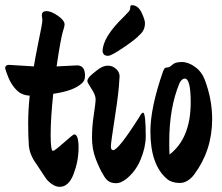

<svg xmlns="http://www.w3.org/2000/svg" viewBox="-55 -697 859 743"><path d="M164 -440 243 -444Q274 -444 274 -404Q274 -384 261 -374Q229 -345 151 -334Q141 -239 141 -176Q141 -113 150 -113Q156 -113 192 -145Q228 -177 232 -177Q249 -177 249 -125.5Q249 -74 230 -24Q211 26 176 26Q161 26 146 15.5Q131 5 123.5 -5.5Q116 -16 102.5 -37Q89 -58 86 -62Q59 -99 56.5 -135.5Q54 -172 54 -221Q54 -270 60 -327Q29 -328 8.5 -349Q-12 -370 -23.5 -399.5Q-35 -429 -35 -433Q-35 -446 -20 -446L76 -440Q81 -471 92 -526Q109 -606 109 -619L107 -638Q107 -654 125 -654Q143 -654 169 -636Q195 -618 195 -602Q195 -595 188 -574Q179 -542 164 -440Z M484 -244Q493 -261 498.5 -261Q504 -261 506.5 -236Q509 -211 509 -169.5Q509 -128 489.5 -80.5Q470 -33 433 -4Q412 12 394.5 12Q377 12 365.5 4.5Q354 -3 345 -20Q330 -44 315.5 -82Q301 -120 301 -164Q301 -208 308 -253Q315 -298 315 -313.5Q315 -329 299 -353.5Q283 -378 283 -383Q283 -388 286.5 -393.5Q290 -399 295.5 -404.5Q301 -410 306.5 -414Q312 -418 319 -424Q342 -443 362 -443Q382 -443 396.5 -428Q411 -413 407 -391Q405 -343 391 -253Q374 -144 374 -130Q374 -116 383 -116Q403 -116 484 -244ZM342 -498Q342 -553 424 -632Q438 -646 443.5 -652.5Q449 -659 449 -668Q449 -677 455 -677Q479 -677 492.5 -649Q506 -621 506 -607Q506 -579 484 -561Q474 -548 425 -514.5Q376 -481 363.5 -481Q351 -481 346.5 -487Q342 -493 342 -498Z M766 -236Q766 -115 696 -21Q671 11 640.5 11Q610 11 592 -4Q527 -58 527 -189Q527 -280 576 -421Q580 -431 583 -433.5Q586 -436 593.5 -436Q601 -436 612 -446.5Q623 -457 648.5 -457Q674 -457 700 -438Q726 -419 738 -387Q766 -312 766 -236ZM683 -301Q683 -393 660 -393Q649 -393 640 -376Q600 -281 600 -149Q600 -116 601 -99Q683 -162 683 -301Z"/></svg>

Font: Devonshire
Style: Regular
Weight: 400
Designer: Astigmatic (AOETI)
Foundry: Astigmatic (AOETI)
Version: Version 1.001